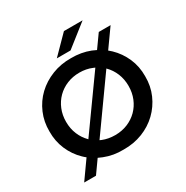

<svg xmlns="http://www.w3.org/2000/svg" viewBox="-212 -1067 1266 1310"><g transform="rotate(-30 421.0 -412.0)"><path d="M675 -770H768L667 -628Q679 -618 690 -608Q741 -559 770 -493Q799 -427 798 -350Q799 -273 770 -207Q741 -141 690 -92Q639 -43 570 -16Q501 11 421 10Q341 12 271 -16Q255 -22 239 -30L168 70H75L175 -71Q162 -81 151 -92Q100 -141 71.5 -207.5Q43 -274 44 -350Q43 -426 71.5 -492.5Q100 -559 151 -607.5Q202 -656 271.5 -683.5Q341 -711 421 -710Q501 -711 570 -684Q587 -677 603 -669ZM519 -577Q474 -596 421 -596Q368 -596 323 -577.5Q278 -559 245 -526Q212 -493 193.5 -448Q175 -403 175 -350Q175 -297 193.5 -252Q212 -207 245 -174L247 -171L533 -571Q526 -574 519 -577ZM667 -350Q667 -403 648.5 -448Q630 -493 597 -526L595 -528L310 -128Q316 -125 323 -122Q368 -104 421 -104Q474 -104 519 -122.5Q564 -141 597 -174Q630 -207 648.5 -252Q667 -297 667 -350ZM472 -894H619L445 -757H337Z"/></g></svg>

Font: CMG Sans SemiBold
Style: Regular
Weight: 600
Designer: Julieta Ulanovsky
Foundry: Julieta Ulanovsky
Version: Version 7.200